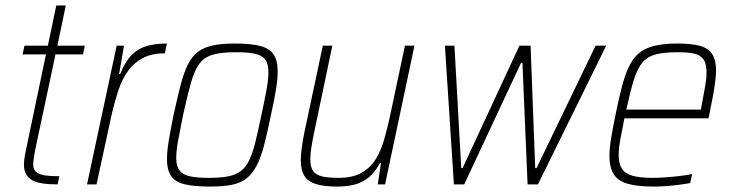

<svg xmlns="http://www.w3.org/2000/svg" viewBox="-20 -678 2687 706"><path d="M192 0Q160 0 136.5 -3.5Q113 -7 98 -15.5Q83 -24 75.5 -38Q68 -52 68 -74Q68 -81 69 -89.5Q70 -98 72 -109Q74 -120 77 -134L149 -478H63L70 -510H156L187 -658H222L191 -510H292L285 -478H184L109 -125Q107 -114 105.5 -104Q104 -94 103 -86.5Q102 -79 102 -74Q102 -56 112 -46.5Q122 -37 143 -33.5Q164 -30 198 -30Z M300 0 409 -510H436L418 -406H422Q441 -453 465.5 -477Q490 -501 522 -509.5Q554 -518 594 -518L586 -482Q539 -482 506 -465Q473 -448 451 -417.5Q429 -387 415.5 -346.5Q402 -306 391 -259L335 0Z M752 8Q693 8 658.5 -0.5Q624 -9 609 -31Q594 -53 594 -92Q594 -121 600.5 -160.5Q607 -200 618 -254Q632 -319 644 -365Q656 -411 671 -441Q686 -471 708 -487.5Q730 -504 762.5 -511Q795 -518 843 -518Q902 -518 936.5 -509Q971 -500 986 -478Q1001 -456 1001 -415Q1001 -387 994.5 -347Q988 -307 976 -254Q963 -189 951 -143.5Q939 -98 923.5 -68.5Q908 -39 886.5 -22Q865 -5 832.5 1.5Q800 8 752 8ZM748 -24Q791 -24 819 -29.5Q847 -35 865.5 -49Q884 -63 896.5 -89Q909 -115 919 -155.5Q929 -196 941 -254Q953 -309 960 -347.5Q967 -386 967 -412Q967 -442 956 -458Q945 -474 918.5 -480Q892 -486 847 -486Q795 -486 763 -477Q731 -468 713 -443.5Q695 -419 682 -373Q669 -327 653 -254Q642 -200 635 -161.5Q628 -123 628 -97Q628 -68 639.5 -52Q651 -36 677 -30Q703 -24 748 -24Z M1220 8Q1170 8 1140.5 -1.5Q1111 -11 1098.5 -32.5Q1086 -54 1086 -89Q1086 -109 1089.5 -134.5Q1093 -160 1099 -190L1167 -510H1202L1136 -195Q1129 -162 1125 -136.5Q1121 -111 1121 -93Q1121 -64 1131 -49.5Q1141 -35 1164 -29.5Q1187 -24 1225 -24Q1278 -24 1311 -43.5Q1344 -63 1363 -95Q1382 -127 1393 -166.5Q1404 -206 1413 -246L1469 -510H1504L1396 0H1369L1381 -79H1377Q1366 -57 1348 -37Q1330 -17 1299.5 -4.5Q1269 8 1220 8Z M1649 0 1616 -510H1651L1676 -60H1681L1890 -510H1931L1948 -60H1953L2170 -510H2209L1958 0H1920L1901 -447H1896L1687 0Z M2385 8Q2325 8 2289 -2Q2253 -12 2237 -37Q2221 -62 2221 -105Q2221 -132 2227 -169Q2233 -206 2243 -254Q2258 -329 2272.5 -379.5Q2287 -430 2309 -460.5Q2331 -491 2369.5 -504.5Q2408 -518 2471 -518Q2524 -518 2555 -509Q2586 -500 2599.5 -478Q2613 -456 2613 -419Q2613 -405 2610 -379.5Q2607 -354 2601 -322Q2595 -290 2588 -256L2585 -243H2276Q2267 -199 2261 -165.5Q2255 -132 2255 -108Q2255 -76 2267 -57.5Q2279 -39 2306.5 -31.5Q2334 -24 2380 -24Q2402 -24 2428.5 -26Q2455 -28 2480.5 -31Q2506 -34 2525 -38L2518 -5Q2503 -2 2480.5 1Q2458 4 2433 6Q2408 8 2385 8ZM2283 -275H2557L2561 -296Q2567 -328 2572.5 -358.5Q2578 -389 2578 -411Q2578 -444 2566.5 -460Q2555 -476 2532 -481Q2509 -486 2473 -486Q2424 -486 2393 -478.5Q2362 -471 2343 -449Q2324 -427 2311 -385.5Q2298 -344 2283 -275Z"/></svg>

Font: Saira SemiCondensed Thin
Style: Italic
Weight: 250
Width: 4
Italic angle: -12°
Designer: Hector Gatti with collaboration of the Omnibus-Type team
Foundry: Omnibus-Type
Version: Version 1.101